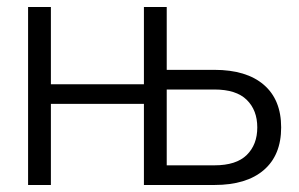

<svg xmlns="http://www.w3.org/2000/svg" viewBox="-20 -527 851 547"><path d="M439 0V-56H591Q653 -56 683 -85.5Q713 -115 713 -164Q713 -213 683 -242.5Q653 -272 591 -272H441V-328H591Q682 -328 731.5 -285.5Q781 -243 781 -164Q781 -85 731.5 -42.5Q682 0 591 0ZM60 0V-507H125V0ZM91 -231V-287H417V-231ZM390 0V-507H455V0Z"/></svg>

Font: TikTok Sans Light
Style: Regular
Weight: 300
Version: Version 4.000